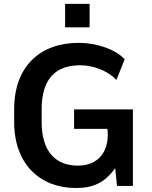

<svg xmlns="http://www.w3.org/2000/svg" viewBox="-20 -948 775 979"><path d="M576.7 0H657.7V-390.1H357.9V-291H527.8C540.5 -178.2 482.9 -103.5 377.9 -103.5C264.6 -103.5 191.9 -173.3 192.4 -328.1V-392.6C192.9 -547.4 264.6 -615.2 389.2 -615.2C458 -615.2 531.7 -585.4 573.7 -540.5L615.7 -646C568.8 -695.8 476.1 -729.5 380.4 -729.5C186 -729.5 52.7 -610.8 52.2 -392.6V-328.1C51.3 -109.9 185.5 10.7 367.2 10.7C458 10.7 515.6 -18.6 567.4 -90.8ZM437 -808.6V-928.2H312V-808.6Z"/></svg>

Font: Winston SemiBold
Style: Regular
Weight: 600
Designer: Vernon Adams, Kim Jin-seong, David Berlow, Cristiano Sobral
Foundry: The Winston Project Authors
Version: Version 3.004